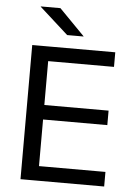

<svg xmlns="http://www.w3.org/2000/svg" viewBox="-57 -868 636 911"><g transform="rotate(5 261.5 -412.5)"><path d="M75.5 0V-639H157.5V0ZM100 0V-69.5H474V0ZM122.5 -291.5V-360.5H463.5V-291.5ZM99.5 -569.5V-639H471V-569.5ZM193.5 -825 314.5 -701.5V-700.5H236.5L100 -823.5V-825Z"/></g></svg>

Font: Anek Latin
Style: Regular
Weight: 400
Designer: Yesha Goshar
Foundry: Ek Type
Version: Version 1.003